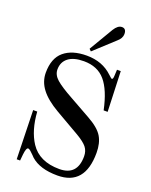

<svg xmlns="http://www.w3.org/2000/svg" viewBox="-177 -1060 920 1170"><g transform="rotate(20 283.0 -474.5)"><path d="M405.8 -966.8Q434.1 -966.8 434.1 -931.2Q434.1 -903.8 405.8 -879.9L277.8 -762.2L265.1 -774.9L356.9 -930.2Q379.4 -966.8 405.8 -966.8ZM69.8 -306.2H96.2Q104 -187 153.8 -110.8Q211.9 -22.9 341.8 -22.9Q458 -22.9 458 -147Q458 -181.2 439.5 -205.1Q420.9 -229 372.1 -257.8L213.9 -349.1Q137.2 -393.6 100.6 -441.7Q64 -489.7 64 -546.9Q64 -640.6 116.9 -685.3Q169.9 -730 264.2 -730Q366.2 -730 432.1 -667Q451.2 -648.9 455.1 -648.9Q463.4 -648.9 463.9 -673.8L465.8 -711.9H490.2L500 -451.2H474.1Q447.8 -575.7 397.9 -633.8Q348.1 -691.9 259.8 -691.9Q193.4 -691.9 158.7 -664.8Q124 -637.7 124 -589.8Q124 -554.7 156 -526.4Q188 -498 264.2 -456.1L399.9 -379.9Q471.2 -340.3 496.6 -298.6Q522 -256.8 522 -192.9Q522 18.1 344.2 18.1Q230.5 18.1 171.9 -34.2Q170.4 -35.6 158.9 -47.6Q147.5 -59.6 137.5 -67.9Q127.4 -76.2 122.1 -76.2Q108.9 -76.2 104 -30.8L100.1 9.8H78.1Z"/></g></svg>

Font: New Heterodox Mono
Style: Book
Weight: 400
Designer: Hao Chi Kiang <hello@hckiang.com>, Alexey Kryukov <alexios@thessalonica.org.ru>
Version: Version 0.0.3